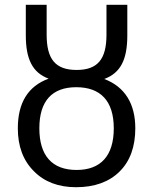

<svg xmlns="http://www.w3.org/2000/svg" viewBox="-20 -780 645 810"><path d="M303.2 -484.9C213.4 -484.9 176.8 -530.8 176.8 -633.8V-759.8H88.9V-630.9C88.9 -531.2 116.7 -473.6 185.1 -448.2C98.6 -416.5 55.2 -346.7 55.2 -238.8C55.2 -163.1 77.6 -103 122.6 -58.1C167 -12.7 226.6 9.8 300.8 9.8C378.4 9.8 439.9 -12.2 484.4 -56.2C528.8 -100.1 550.8 -161.1 550.8 -238.8C550.8 -341.8 507.3 -413.6 419.9 -446.8C488.3 -472.2 517.1 -527.8 517.1 -630.9V-759.8H429.2V-633.8C429.2 -530.8 392.6 -484.9 303.2 -484.9ZM146 -238.8C146 -354 199.7 -412.1 301.8 -412.1C403.8 -412.1 460 -354.5 460 -238.8C460 -123 405.3 -63 303.2 -63C199.2 -63 146 -124 146 -238.8Z"/></svg>

Font: Noto Reveo Sans
Style: Regular
Weight: 400
Designer: Monotype Design team
Foundry: Monotype Imaging Inc.
Version: Version 1.04